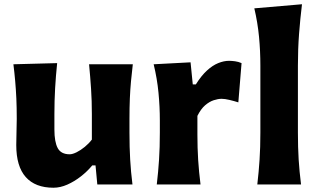

<svg xmlns="http://www.w3.org/2000/svg" viewBox="-20 -860 1478 895"><path d="M229.3 15.1Q260.7 15.1 293.7 0.6Q326.7 -14 356.9 -37.6Q387.2 -61.2 410 -89H425.3L433.6 0H597.5Q590 -59.7 586.8 -116.1Q583.5 -172.5 583.5 -242.4V-306Q583.5 -358.7 585.3 -401.1Q587.1 -443.5 590.7 -482.1Q594.2 -520.7 599.1 -560.4H395.2Q400.9 -500.7 404.5 -445.6Q408.2 -390.5 408.2 -328.1V-209.3Q394.5 -191.2 375.4 -175.5Q356.3 -159.8 337.2 -150.3Q318.2 -140.8 304.7 -140.8Q264.6 -140.8 249.1 -169.5Q233.6 -198.2 233.6 -256.3V-328.1Q233.6 -390.5 236.9 -448.2Q240.2 -506 246.4 -565.8L42.5 -560.4Q47.4 -520.7 50.8 -482.1Q54.2 -443.5 56.2 -401.1Q58.1 -358.7 58.1 -306Q58.1 -276.2 57 -248.4Q55.8 -220.5 55.8 -183.8Q55.8 -84.3 100.1 -34.6Q144.4 15.1 229.3 15.1Z M710.8 0H914.7Q907.2 -59.7 903.7 -114.9Q900.2 -170.1 900.2 -232.7V-319.8Q916.2 -351.9 936 -369.1Q955.9 -386.2 976.2 -392.8Q996.4 -399.4 1013.3 -399.4Q1027.8 -399.4 1049.5 -394.3Q1071.1 -389.2 1091 -382.8L1106 -565.8Q1091.5 -572.3 1075.7 -574.4Q1059.9 -576.5 1047.5 -576.5Q1023.6 -576.5 997.3 -565.9Q971 -555.3 944.7 -531.2Q918.3 -507.2 892.9 -466.5H878.6L868.3 -569.5L696.3 -560.4Q712.6 -493 718.8 -427.6Q725.1 -362.1 725.1 -298.2V-242.4Q725.1 -172.5 721.4 -116.1Q717.8 -59.7 710.8 0Z M1179.4 0H1383.3Q1375.8 -59.7 1372.2 -116.1Q1368.7 -172.5 1368.7 -242.4V-554.4Q1368.7 -631.8 1374.1 -702.9Q1379.6 -773.9 1387.7 -840.2L1165.5 -821.1Q1181.2 -754.2 1187.4 -688.5Q1193.7 -622.7 1193.7 -554.4V-242.4Q1193.7 -172.5 1190 -116.1Q1186.4 -59.7 1179.4 0Z"/></svg>

Font: Pinar FD VF
Style: Regular
Weight: 300
Designer: Amin Abedi
Version: Version 2.000